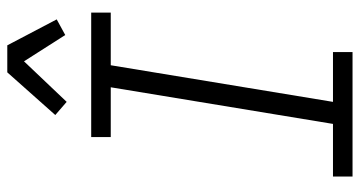

<svg xmlns="http://www.w3.org/2000/svg" viewBox="-256 -756 1011 540"><g transform="rotate(-90 250.0 -485.5)"><path d="M374 0H24V-55H172L275 -680H135V-735H485V-680H337L234 -55H374ZM234 -804 197 -836 317 -971H393L466 -832L422 -808L348 -924Z"/></g></svg>

Font: Iosevka Term Curly Lt Obl
Style: Regular
Weight: 300
Italic angle: -9°
Designer: Belleve Invis
Foundry: Belleve Invis
Version: Version 32.3.0